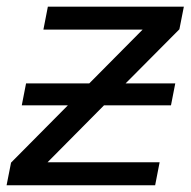

<svg xmlns="http://www.w3.org/2000/svg" viewBox="-41 -548 564 568"><path d="M431.2 -67.9 418 0H-21.5L-8.3 -66.9L159.7 -236.3H23.4L36.1 -301.3H223.1L380.9 -460.4H87.4L100.6 -528.3H502.9L489.7 -461.4L330.6 -301.3H477.5L464.8 -236.3H266.6L99.6 -67.9Z"/></svg>

Font: Arimo
Style: Italic
Weight: 400
Italic angle: -12°
Designer: Steve Matteson
Foundry: Monotype Imaging Inc.
Version: Version 1.33